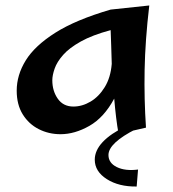

<svg xmlns="http://www.w3.org/2000/svg" viewBox="-20 -476 631 701"><path d="M201 14Q158 14 121.5 -4.5Q85 -23 63 -58.5Q41 -94 41 -145Q41 -202 74 -255.5Q107 -309 182 -356.5Q257 -404 384 -441L525 -456Q510 -328 508 -221Q506 -114 513 -10L413 13Q408 -14 404 -47Q400 -80 397 -116Q360 -47 306.5 -16.5Q253 14 201 14ZM171 -183Q171 -144 191 -115.5Q211 -87 248 -87Q280 -87 310.5 -105Q341 -123 362.5 -158Q384 -193 388 -243Q387 -278 386 -309Q385 -340 384 -366Q317 -348 275 -324.5Q233 -301 210.5 -275.5Q188 -250 179.5 -225.5Q171 -201 171 -183ZM479 205Q414 206 370 178Q326 150 326 107Q326 40 441 -16L477 -5Q376 46 376 90Q376 119 406.5 134Q437 149 484 143Z"/></svg>

Font: Marhey
Style: Regular
Weight: 400
Designer: Nur Syamsi & Bustanul Arifin
Foundry: Namelatype
Version: Version 1.000; ttfautohint (v1.8.4.7-5d5b)